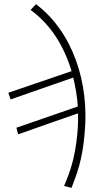

<svg xmlns="http://www.w3.org/2000/svg" viewBox="-20 -712 493 923"><path d="M324 191C349 124 376 62 387 -73C410 -314 330 -558 153 -692L127 -664C222 -596 288 -491 324 -370L20 -266L31 -234C140 -273 231 -303 332 -339C343 -294 351 -248 354 -200L59 -98L67 -66C172 -104 258 -133 355 -167C356 -135 355 -103 352 -71C340 53 316 116 288 182Z"/></svg>

Font: Source Sans Pro Light
Style: Italic
Weight: 300
Italic angle: -11°
Designer: Paul D. Hunt
Foundry: Adobe Systems Incorporated
Version: Version 3.006;hotconv 1.0.111;makeotfexe 2.5.65597